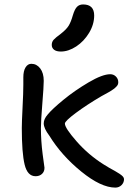

<svg xmlns="http://www.w3.org/2000/svg" viewBox="-20 -812 579 864"><path d="M253.9 -580.1Q233.9 -580.1 223.4 -588.1Q212.9 -596.2 212.9 -609.9Q212.9 -623.5 221.4 -633.1Q230 -642.6 253.9 -660.2Q278.3 -679.2 288.8 -696Q299.3 -712.9 308.1 -744.1Q316.4 -771.5 326.9 -781.7Q337.4 -792 354 -792Q403.8 -792 403.8 -742.2Q403.8 -702.1 380.9 -664.1Q357.9 -626 323 -603Q288.1 -580.1 253.9 -580.1ZM140.1 -19Q103.5 -19 90.8 -71.5Q78.1 -124 78.1 -235.8Q78.1 -261.2 81.5 -328.4Q85 -395.5 85 -431.2V-463.9Q85 -492.7 95 -508.8Q105 -524.9 121.1 -524.9Q145 -524.9 160.9 -504.2Q176.8 -483.4 176.8 -448.2Q176.8 -422.4 170.4 -344.5Q164.1 -266.6 164.1 -235.8Q164.1 -178.7 171.9 -118.2L180.2 -57.1Q180.2 -39.6 168.9 -29.3Q157.7 -19 140.1 -19ZM499 32.2Q434.6 32.2 345.7 -40Q256.8 -112.3 202.1 -201.2Q176.8 -234.4 176.8 -256.8Q176.8 -276.4 194.8 -296.9Q214.8 -321.3 265.4 -362.8Q315.9 -404.3 378.4 -441.2Q440.9 -478 476.1 -478Q491.2 -478 501.7 -467.5Q512.2 -457 512.2 -441.9Q512.2 -436.5 510.3 -431.6Q508.3 -426.8 503.4 -421.9Q498.5 -417 494.1 -413.3Q489.7 -409.7 481.4 -404.5Q473.1 -399.4 467.5 -396.2Q461.9 -393.1 451.7 -387.5Q441.4 -381.8 436 -378.9Q371.1 -340.8 321.5 -304Q272 -267.1 272 -255.9Q272 -235.8 325 -175.5Q377.9 -115.2 446.8 -71.8Q457 -64.9 471.9 -56.6Q486.8 -48.3 497.3 -42.5Q507.8 -36.6 517.8 -30Q527.8 -23.4 533 -17.6Q538.1 -11.7 538.1 -5.9Q538.1 9.8 526.9 21Q515.6 32.2 499 32.2Z"/></svg>

Font: Shantell Sans Irregular Bouncy
Style: Regular
Weight: 400
Designer: Stephen Nixon, Anya Danilova, Shantell Martin
Foundry: Arrow Type
Version: Version 1.006;[9816181b4]